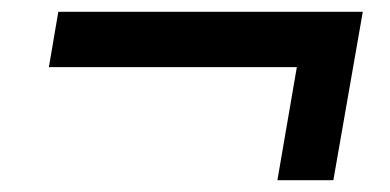

<svg xmlns="http://www.w3.org/2000/svg" viewBox="-20 -433 663 326"><path d="M596 -413H79L63 -319H484L451 -127H546Z"/></svg>

Font: Geom Medium
Style: Italic
Weight: 500
Italic angle: -10°
Version: Version 1.102